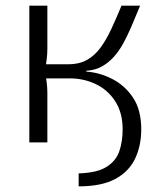

<svg xmlns="http://www.w3.org/2000/svg" viewBox="-20 -505 571 681"><path d="M259 156V110Q325 108 358.5 86.5Q392 65 403.5 30.5Q415 -4 415 -46Q415 -105 388.5 -146Q362 -187 318 -207.5Q274 -228 222 -227L223 -277Q261 -277 288.5 -292.5Q316 -308 336.5 -336Q357 -364 374.5 -401.5Q392 -439 411 -485H477Q461 -446 446.5 -412Q432 -378 416.5 -350Q401 -322 382 -301.5Q363 -281 340 -268.5Q317 -256 286 -254V-251Q333 -248 378 -225Q423 -202 452 -158.5Q481 -115 481 -46Q481 12 459 58Q437 104 388.5 130Q340 156 259 156ZM84 0V-485H148V-334Q148 -313 145.5 -293.5Q143 -274 139 -254Q143 -233 145.5 -213.5Q148 -194 148 -176V0ZM127 -227V-277H253V-227Z"/></svg>

Font: Exo 2 Light
Style: Regular
Weight: 300
Designer: Natanael Gama
Foundry: Natanael Gama
Version: Version 2.010